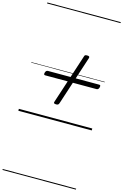

<svg xmlns="http://www.w3.org/2000/svg" viewBox="-237 -1219 1236 1927"><g transform="rotate(15 381.5 -255.0)"><path d="M350 -160Q333 -160 327.5 -165.5Q322 -171 327 -183L494 -694Q497 -708 503.5 -711.5Q510 -715 523 -715Q540 -715 545.5 -710Q551 -705 547 -692L380 -181Q376 -169 369.5 -164.5Q363 -160 350 -160ZM169 -413Q159 -413 156 -419Q153 -425 157 -439Q164 -463 184 -463H716Q727 -463 729 -456.5Q731 -450 728 -437Q721 -413 702 -413ZM0 605H763V615H0ZM0 -20H763V0H0ZM0 -505H763V-500H0ZM0 -1125H763V-1115H0Z"/></g></svg>

Font: Playwrite CU Guides
Style: Regular
Weight: 400
Designer: Veronika Burian, José Scaglione
Foundry: TypeTogether
Version: Version 1.003